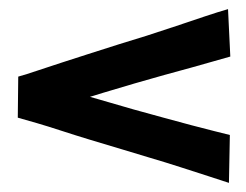

<svg xmlns="http://www.w3.org/2000/svg" viewBox="-20 -508 540 421"><path d="M480 -488 485 -384Q470 -380 448 -373.5Q426 -367 398.5 -359.5Q371 -352 340 -343.5Q309 -335 275 -325Q241 -315 206 -304.5Q171 -294 137.5 -283.5Q104 -273 74 -264.5Q44 -256 19 -250L20 -340Q38 -345 61.5 -353Q85 -361 113 -370Q141 -379 173.5 -389.5Q206 -400 241 -411Q268 -419 301 -429.5Q334 -440 366.5 -451Q399 -462 429 -472Q459 -482 480 -488ZM482 -107Q464 -113 436 -122Q408 -131 375.5 -141.5Q343 -152 309 -162Q275 -172 246 -181Q209 -192 176 -202Q143 -212 114 -221.5Q85 -231 61 -238Q37 -245 19 -250L20 -340Q36 -336 64 -328Q92 -320 127.5 -310Q163 -300 200.5 -289Q238 -278 273 -268Q306 -259 338.5 -250Q371 -241 399.5 -233.5Q428 -226 450 -220.5Q472 -215 484 -212Z"/></svg>

Font: Truculenta
Style: Bold
Weight: 700
Designer: Ivan Castro, Eva Sanz & Omnibus-Type Team
Foundry: Omnibus-Type
Version: Version 1.002